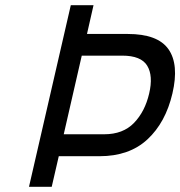

<svg xmlns="http://www.w3.org/2000/svg" viewBox="-20 -715 690 735"><path d="M379 -201Q451 -201 493 -244.5Q535 -288 551 -357Q567 -425 543.5 -463.5Q520 -502 448 -502H293L224 -201ZM205 -117 178 0H91L251 -695H338L313 -585H469Q584 -585 625 -526.5Q666 -468 640 -357Q614 -246 544.5 -181.5Q475 -117 361 -117Z"/></svg>

Font: Panefresco 500wt
Style: Italic
Weight: 700
Foundry: Campivisivi & Chank Co
Version: Version 1.000